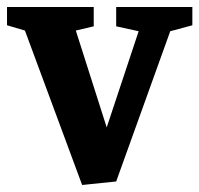

<svg xmlns="http://www.w3.org/2000/svg" viewBox="-34 -512 568 547"><path d="M200 15 37 -425 -14 -440V-492H233V-437L182 -425L270 -149L361 -423L297 -437V-492H514V-440L451 -423L297 5Z"/></svg>

Font: Manuale
Style: Regular
Weight: 400
Designer: Eduardo Tunni / Pablo Cosgaya
Foundry: Eduardo Tunni / Pablo Cosgaya
Version: Version 1.002